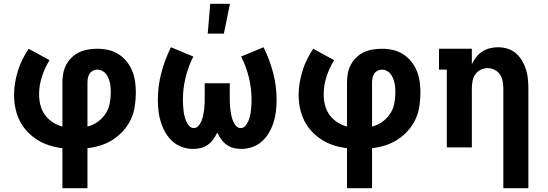

<svg xmlns="http://www.w3.org/2000/svg" viewBox="-20 -777 2890 1012"><path d="M309 215V4Q274 0 240.5 -10.5Q207 -21 177.5 -39.5Q148 -58 123.5 -84Q99 -110 83.5 -141.5Q68 -173 61 -207.5Q54 -242 54 -277Q54 -309 59.5 -341Q65 -373 74.5 -404Q84 -435 98.5 -464Q113 -493 131 -520L241 -460Q216 -419 201 -373Q186 -327 186 -279Q186 -251 193 -223Q200 -195 216.5 -172Q233 -149 257.5 -133Q282 -117 309 -110V-343Q309 -367 313.5 -391Q318 -415 329.5 -436.5Q341 -458 359 -475Q377 -492 398.5 -502Q420 -512 444.5 -516Q469 -520 493 -520Q522 -520 551 -513.5Q580 -507 604.5 -491.5Q629 -476 647.5 -453Q666 -430 677 -403Q688 -376 692 -347Q696 -318 696 -289Q696 -253 690.5 -217Q685 -181 670 -148.5Q655 -116 630.5 -88.5Q606 -61 576 -41.5Q546 -22 511.5 -11Q477 0 441 4V215ZM441 -110Q470 -117 494.5 -134.5Q519 -152 535.5 -176.5Q552 -201 558 -230.5Q564 -260 564 -290Q564 -303 563 -316Q562 -329 559 -341.5Q556 -354 551 -366Q546 -378 538 -388Q530 -398 518 -404Q506 -410 493 -410Q481 -410 470 -404.5Q459 -399 452.5 -389Q446 -379 443.5 -367Q441 -355 441 -343Z M998 8Q969 8 940 -2Q911 -12 889 -32Q867 -52 852 -78Q837 -104 828 -132.5Q819 -161 815.5 -191Q812 -221 812 -251Q812 -323 830.5 -393.5Q849 -464 881 -528L999 -479Q972 -426 958 -368Q944 -310 944 -251Q944 -236 945 -222Q946 -208 947.5 -193.5Q949 -179 952.5 -165Q956 -151 961.5 -138Q967 -125 977 -113.5Q987 -102 1001 -102Q1017 -102 1027 -114.5Q1037 -127 1042.5 -141Q1048 -155 1051 -170Q1054 -185 1056 -200Q1058 -215 1058.5 -230Q1059 -245 1059 -260V-338H1191V-260Q1191 -245 1191.5 -230Q1192 -215 1194 -200Q1196 -185 1199 -170Q1202 -155 1207.5 -141Q1213 -127 1223 -114.5Q1233 -102 1249 -102Q1263 -102 1273 -113.5Q1283 -125 1288.5 -138Q1294 -151 1297.5 -165Q1301 -179 1302.5 -193.5Q1304 -208 1305 -222Q1306 -236 1306 -251Q1306 -310 1292 -368Q1278 -426 1251 -479L1369 -528Q1401 -464 1419.5 -393.5Q1438 -323 1438 -251Q1438 -221 1434.5 -191Q1431 -161 1422 -132.5Q1413 -104 1398 -78Q1383 -52 1361 -32Q1339 -12 1310 -2Q1281 8 1252 8Q1231 8 1211 3Q1191 -2 1174.5 -14Q1158 -26 1146 -42.5Q1134 -59 1125 -78Q1116 -59 1104 -42.5Q1092 -26 1075.5 -14Q1059 -2 1039 3Q1019 8 998 8ZM1075 -600 1088 -757H1192L1160 -600Z M1809 215V4Q1774 0 1740.5 -10.5Q1707 -21 1677.5 -39.5Q1648 -58 1623.5 -84Q1599 -110 1583.5 -141.5Q1568 -173 1561 -207.5Q1554 -242 1554 -277Q1554 -309 1559.5 -341Q1565 -373 1574.5 -404Q1584 -435 1598.5 -464Q1613 -493 1631 -520L1741 -460Q1716 -419 1701 -373Q1686 -327 1686 -279Q1686 -251 1693 -223Q1700 -195 1716.5 -172Q1733 -149 1757.5 -133Q1782 -117 1809 -110V-343Q1809 -367 1813.5 -391Q1818 -415 1829.5 -436.5Q1841 -458 1859 -475Q1877 -492 1898.5 -502Q1920 -512 1944.5 -516Q1969 -520 1993 -520Q2022 -520 2051 -513.5Q2080 -507 2104.5 -491.5Q2129 -476 2147.5 -453Q2166 -430 2177 -403Q2188 -376 2192 -347Q2196 -318 2196 -289Q2196 -253 2190.5 -217Q2185 -181 2170 -148.5Q2155 -116 2130.5 -88.5Q2106 -61 2076 -41.5Q2046 -22 2011.5 -11Q1977 0 1941 4V215ZM1941 -110Q1970 -117 1994.5 -134.5Q2019 -152 2035.5 -176.5Q2052 -201 2058 -230.5Q2064 -260 2064 -290Q2064 -303 2063 -316Q2062 -329 2059 -341.5Q2056 -354 2051 -366Q2046 -378 2038 -388Q2030 -398 2018 -404Q2006 -410 1993 -410Q1981 -410 1970 -404.5Q1959 -399 1952.5 -389Q1946 -379 1943.5 -367Q1941 -355 1941 -343Z M2633 215V-310Q2633 -329 2629.5 -348.5Q2626 -368 2615.5 -384Q2605 -400 2587 -409Q2569 -418 2550 -418Q2531 -418 2513 -409Q2495 -400 2484.5 -384Q2474 -368 2470.5 -348.5Q2467 -329 2467 -310V0H2335V-410H2294V-520H2467V-438Q2476 -458 2489.5 -475.5Q2503 -493 2521.5 -505Q2540 -517 2561.5 -522.5Q2583 -528 2604 -528Q2630 -528 2655 -520.5Q2680 -513 2699 -496.5Q2718 -480 2731.5 -457.5Q2745 -435 2752.5 -410.5Q2760 -386 2762.5 -361Q2765 -336 2765 -310V215Z"/></svg>

Font: Iosevka Etoile Extrabold
Style: Regular
Weight: 800
Designer: Belleve Invis
Foundry: Belleve Invis
Version: Version 22.1.2; ttfautohint (v1.8.4)